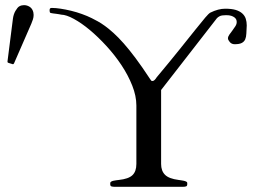

<svg xmlns="http://www.w3.org/2000/svg" viewBox="-20 -719 987 739"><path d="M404.3 -14.6Q404.3 -17.6 407.7 -19.8Q411.1 -22 416.3 -23.2Q421.4 -24.4 427.2 -25.1Q433.1 -25.9 437.5 -26.4Q474.6 -30.3 489.7 -44.7Q504.9 -59.1 504.9 -87.9V-313Q504.9 -349.6 489 -389.6Q473.1 -429.7 447.5 -468.3Q421.9 -506.8 389.6 -542Q357.4 -577.1 325.4 -603.8Q293.5 -630.4 264.4 -646.2Q235.4 -662.1 215.8 -662.6Q213.4 -663.1 208 -664.1Q202.6 -665 196.8 -665.8Q190.9 -666.5 185.5 -667.2Q180.2 -668 177.7 -668.5Q172.9 -668.9 171.9 -672.1Q170.9 -675.3 170.9 -679.7Q170.9 -683.6 172.4 -686Q173.8 -688.5 179.2 -688.5Q194.3 -688.5 213.6 -685.5Q232.9 -682.6 253.9 -677.5Q274.9 -672.4 295.4 -665Q315.9 -657.7 333.5 -648.9Q344.2 -643.6 356.7 -636.7Q369.1 -629.9 384.3 -618.9Q399.4 -607.9 417.2 -591.8Q435.1 -575.7 456.1 -552Q477.1 -528.3 501.7 -495.4Q526.4 -462.4 555.2 -418.5Q560.5 -410.2 562 -408.7Q563.5 -407.2 567.4 -407.2Q570.8 -407.2 575 -411.1Q579.1 -415 583 -421.4Q635.3 -483.9 671.6 -529.3Q708 -574.7 732.2 -605Q756.3 -635.3 769.8 -651.1Q783.2 -667 789.6 -670.4Q820.3 -685.5 846.7 -685.5Q871.6 -685.5 887.5 -680.7Q903.3 -675.8 912.8 -667Q922.4 -658.2 926 -646.5Q929.7 -634.8 929.7 -621.1Q928.7 -603.5 928.2 -590.1Q927.7 -576.7 923.8 -567.6Q919.9 -558.6 910.6 -553.7Q901.4 -548.8 883.3 -548.8Q871.6 -548.8 864.5 -557.1Q857.4 -565.4 857.4 -571.3Q857.4 -578.1 862.8 -585.7Q868.2 -593.3 874.3 -601.3Q880.4 -609.4 885.7 -617.7Q891.1 -626 891.1 -634.3Q891.1 -639.2 889.2 -643.8Q887.2 -648.4 882.3 -652.1Q877.4 -655.8 869.9 -658.2Q862.3 -660.6 850.6 -660.6Q833.5 -660.6 826.2 -657Q818.8 -653.3 814.9 -648.9L600.1 -372.6V-87.9Q600.1 -61.5 615 -46.4Q629.9 -31.2 667.5 -26.4Q670.9 -25.9 676.5 -25.1Q682.1 -24.4 687.5 -23.2Q692.9 -22 696.8 -20Q700.7 -18.1 700.7 -15.1V-9.8Q700.7 -2.9 695.8 -1.5Q690.9 0 684.1 0H420.9Q414.1 0 409.2 -1.5Q404.3 -2.9 404.3 -9.8ZM12.2 -477.1Q9.8 -478 9.3 -479Q8.8 -480 8.8 -482.4L29.8 -647.5Q30.8 -655.3 33.2 -662.8Q35.6 -670.4 39.3 -676.8Q43 -683.1 46.9 -688Q50.8 -692.9 54.7 -694.8Q62.5 -699.2 72.3 -699.2Q82.5 -699.2 91.6 -694.3Q100.6 -689.5 105 -680.7Q107.4 -675.8 108.4 -671.1Q109.4 -666.5 109.4 -661.6Q109.4 -652.8 106.7 -644.3Q104 -635.7 100.6 -627.9L34.2 -475.6Q32.2 -471.7 29.8 -471.7Z"/></svg>

Font: Cardo
Style: Bold
Weight: 700
Designer: David J. Perry
Foundry: David J. Perry
Version: Version 1.0011